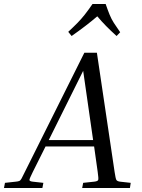

<svg xmlns="http://www.w3.org/2000/svg" viewBox="-66 -945 714 965"><path d="M152 -26 147 0H-46L-41 -26L14 -32Q25 -33 31 -35.5Q37 -38 42.5 -48Q48 -58 59 -81L358 -680H421L510 -81Q515 -47 519 -40.5Q523 -34 537 -32L591 -26L587 0H347L352 -26L408 -32Q425 -34 427.5 -40.5Q430 -47 425 -81L407 -209H163L99 -81Q82 -47 82 -40.5Q82 -34 98 -32ZM179 -241H402L352 -589ZM538 -783 520 -764Q491 -790 467 -814.5Q443 -839 423 -863Q395 -839 363 -814.5Q331 -790 294 -764L277 -785Q306 -812 324.5 -831Q343 -850 360 -871.5Q377 -893 399 -925H465Q476 -893 485 -871Q494 -849 506.5 -829.5Q519 -810 538 -783Z"/></svg>

Font: Inria Serif
Style: Italic
Weight: 400
Italic angle: -10°
Designer: Black Foundry Team
Foundry: Black Foundry
Version: Version 1.000; ttfautohint (v1.8.3)